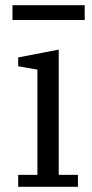

<svg xmlns="http://www.w3.org/2000/svg" viewBox="-20 -719 355 739"><path d="M50 -46H124V-451L50 -464V-498L206 -528V-46H280V0H50ZM28 -699H306V-642H28Z"/></svg>

Font: IBM Plex Serif
Style: Regular
Weight: 400
Designer: Mike Abbink, Paul van der Laan, Pieter van Rosmalen
Foundry: Bold Monday
Version: Version 3.001